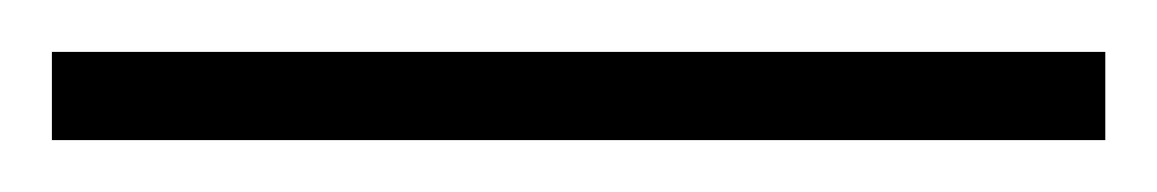

<svg xmlns="http://www.w3.org/2000/svg" viewBox="-24 -814 446 74"><path d="M402 -760V-794H-4V-760Z"/></svg>

Font: Noto Sans Thai ExtCond ExtLt
Style: Regular
Weight: 200
Width: 2
Designer: Monotype Design Team
Foundry: Monotype Imaging Inc.
Version: Version 2.002